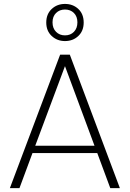

<svg xmlns="http://www.w3.org/2000/svg" viewBox="-20 -967 667 987"><path d="M546.9 0 480 -180.2H147L80.1 0H30.8L289.1 -686H338.9L596.2 0ZM314 -785.2Q342.3 -785.2 360.1 -803.5Q377.9 -821.8 377.9 -852.1Q377.9 -882.3 360.1 -900.1Q342.3 -918 314 -918Q286.1 -918 268.1 -900.1Q250 -882.3 250 -852.1Q250 -821.8 268.1 -803.5Q286.1 -785.2 314 -785.2ZM314 -946.8Q355 -946.8 382.6 -920.9Q410.2 -895 410.2 -851.1Q410.2 -808.1 382.6 -782Q355 -755.9 314 -755.9Q273.9 -755.9 245.8 -782Q217.8 -808.1 217.8 -851.1Q217.8 -894.5 245.6 -920.7Q273.4 -946.8 314 -946.8ZM465.8 -217.8 314 -627 161.1 -217.8Z"/></svg>

Font: SVN-Poppins ExtraLight
Style: Regular
Weight: 200
Designer: Ninad Kale (Devanagari), Jonny Pinhorn (Latin)
Foundry: Indian Type Foundry
Version: Version 3.002 2017